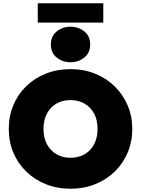

<svg xmlns="http://www.w3.org/2000/svg" viewBox="-20 -1137 861 1172"><path d="M410.5 15Q328.5 15 259.5 -12.8Q190.5 -40.5 139.8 -90Q89 -139.5 61.2 -206Q33.5 -272.5 33.5 -350Q33.5 -428 61.2 -494.5Q89 -561 139.8 -610.5Q190.5 -660 259.5 -687.5Q328.5 -715 410.5 -715Q492.5 -715 561.2 -687Q630 -659 680.8 -609Q731.5 -559 759.5 -492.8Q787.5 -426.5 787.5 -350Q787.5 -272.5 759.5 -206Q731.5 -139.5 680.8 -90Q630 -40.5 561.2 -12.8Q492.5 15 410.5 15ZM410.5 -174Q447 -174 477.2 -186.2Q507.5 -198.5 529.5 -221.5Q551.5 -244.5 563.5 -277Q575.5 -309.5 575.5 -350Q575.5 -404 554.5 -443.5Q533.5 -483 496.2 -504.5Q459 -526 410.5 -526Q374 -526 343.8 -513.8Q313.5 -501.5 291.5 -478.5Q269.5 -455.5 257.5 -423Q245.5 -390.5 245.5 -350Q245.5 -296 266.5 -256.5Q287.5 -217 324.8 -195.5Q362 -174 410.5 -174ZM410.5 -757Q362.5 -757 326.5 -785.5Q290.5 -814 290.5 -865Q290.5 -916 326.2 -945Q362 -974 410.5 -974Q459.5 -974 495 -945Q530.5 -916 530.5 -865Q530.5 -815 495 -786Q459.5 -757 410.5 -757ZM210.5 -999V-1117H610.5V-999Z"/></svg>

Font: Geologica Thin Roman Black
Style: Regular
Weight: 900
Version: Version 1.010;gftools[0.9.28]